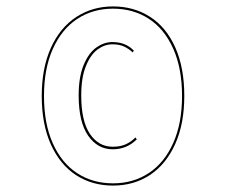

<svg xmlns="http://www.w3.org/2000/svg" viewBox="-20 -734 704 598"><path d="M554 -435Q554 -348 525.5 -285Q497 -222 447 -189Q397 -156 332 -156Q267 -156 217 -188.5Q167 -221 138.5 -284Q110 -347 110 -435Q110 -522 138.5 -585Q167 -648 217.5 -681Q268 -714 332 -714Q397 -714 447.5 -681.5Q498 -649 526 -586Q554 -523 554 -435ZM117 -435Q117 -349 144.5 -287.5Q172 -226 220.5 -194.5Q269 -163 332 -163Q395 -163 443.5 -195Q492 -227 519.5 -288.5Q547 -350 547 -435Q547 -521 519.5 -582.5Q492 -644 443.5 -675.5Q395 -707 332 -707Q269 -707 220.5 -675Q172 -643 144.5 -581.5Q117 -520 117 -435ZM397 -576 393 -571Q380 -583 365.5 -589.5Q351 -596 330 -596Q306 -596 284 -580Q262 -564 247.5 -528Q233 -492 233 -437Q233 -357 260 -317Q287 -277 331 -277Q355 -277 371.5 -284.5Q388 -292 402 -306L406 -300Q375 -269 331 -269Q284 -269 254.5 -311.5Q225 -354 225 -437Q225 -494 240.5 -531.5Q256 -569 280 -586Q304 -603 330 -603Q372 -603 397 -576Z"/></svg>

Font: Fira Sans Compressed Eight
Style: Regular
Weight: 100
Width: 1
Designer: bBox Type GmbH & Carrois Corporate GbR & Edenspiekermann AG
Foundry: bBox Type GmbH & Carrois Corporate GbR & Edenspiekermann AG
Version: Version 4.301